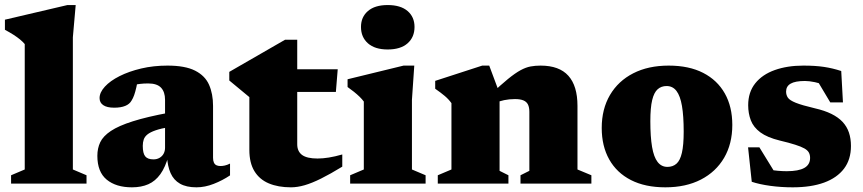

<svg xmlns="http://www.w3.org/2000/svg" viewBox="-27 -746 3504 780"><path d="M269 -57.5 324.5 -34V0H18V-34L73.5 -57.5V-567Q65.5 -576.5 54.2 -585.8Q43 -595 27.8 -604.8Q12.5 -614.5 -7 -625V-666L247 -725.5H280.5L269 -594.5Z M661.5 -288.5V-230Q626.5 -224 605 -216.5Q583.5 -209 572.2 -200Q561 -191 557 -179.5Q553 -168 553 -153.5Q553 -123 563 -110.8Q573 -98.5 596.5 -98.5Q610.5 -98.5 621.2 -104.8Q632 -111 637.8 -121.8Q643.5 -132.5 643.5 -146V-340.5Q643.5 -372.5 627.2 -389.8Q611 -407 575 -407Q556.5 -407 542.2 -405.2Q528 -403.5 518 -401L536 -442Q531.5 -411.5 527 -391.8Q522.5 -372 518 -359.5Q513.5 -347 507.5 -337.5Q499.5 -323 481.8 -315.8Q464 -308.5 437 -308.5Q407.5 -308.5 392.5 -318.8Q377.5 -329 377.5 -347.5Q377.5 -370.5 399 -394Q420.5 -417.5 458.8 -436.8Q497 -456 546.8 -467.8Q596.5 -479.5 653.5 -479.5Q725 -479.5 765.5 -459Q806 -438.5 822.2 -401.8Q838.5 -365 838.5 -316V-105Q838.5 -93 842 -85.5Q845.5 -78 852 -74.8Q858.5 -71.5 868.5 -71.5Q876.5 -71.5 886 -73.5Q895.5 -75.5 907.5 -81.5V-33.5Q877 -13 841.2 1Q805.5 15 771 15Q730 15 704.2 0.2Q678.5 -14.5 666 -42.8Q653.5 -71 651.5 -111.5L658 -114.5Q645 -67 624.5 -38.5Q604 -10 575.5 2.5Q547 15 509 15Q444.5 15 406.5 -16.2Q368.5 -47.5 368.5 -113Q368.5 -143.5 380.2 -168.2Q392 -193 423.5 -214Q455 -235 512.5 -253.2Q570 -271.5 661.5 -288.5Z M1180.5 -160Q1180.5 -131 1200.2 -116.5Q1220 -102 1263 -102Q1284 -102 1309 -106Q1334 -110 1363.5 -118.5V-69Q1314.5 -39 1277.2 -20.5Q1240 -2 1210.5 6.5Q1181 15 1155 15Q1103 15 1065 -1Q1027 -17 1006.5 -50.8Q986 -84.5 986 -137V-351.5L904.5 -419V-454Q917.5 -461.5 938.2 -473.5Q959 -485.5 984.2 -500Q1009.5 -514.5 1036 -529.8Q1062.5 -545 1087 -559.2Q1111.5 -573.5 1131 -584.5H1180.5V-454.5ZM1100 -372.5 1101 -464.5H1345L1337.5 -372.5Z M1548 -545Q1496 -545 1467.8 -570Q1439.5 -595 1439.5 -636.5Q1439.5 -677 1467.8 -701.2Q1496 -725.5 1548 -725.5Q1600.5 -725.5 1628.8 -701.2Q1657 -677 1657 -636.5Q1657 -595 1628.8 -570Q1600.5 -545 1548 -545ZM1656 -479.5 1646.5 -340.5V-57.5L1702 -34V0H1395.5V-34L1451 -57.5V-333.5Q1444 -343 1433.8 -353Q1423.5 -363 1411 -373Q1398.5 -383 1385 -392.5V-424L1612.5 -479.5Z M2002.5 -367V-52L2038.5 -34V0H1751.5V-34L1807 -57.5V-327Q1795.5 -343 1779.8 -356.2Q1764 -369.5 1741 -385.5V-417.5L1932 -479.5H1960.5ZM2087.5 -34 2123.5 -52V-291.5Q2123.5 -310 2117.8 -321.5Q2112 -333 2099.2 -338.2Q2086.5 -343.5 2065 -343.5Q2042 -343.5 2021.2 -339.2Q2000.5 -335 1982 -326.5L1964.5 -360.5Q2007 -401 2036.5 -425Q2066 -449 2087.8 -460.8Q2109.5 -472.5 2128.5 -476Q2147.5 -479.5 2169 -479.5Q2245 -479.5 2282 -438.2Q2319 -397 2319 -316V-57.5L2375.5 -34V0H2087.5Z M2684.5 -68Q2706.5 -68 2721.2 -81Q2736 -94 2743.2 -125.2Q2750.5 -156.5 2750.5 -211Q2750.5 -274.5 2743.5 -315.5Q2736.5 -356.5 2721.2 -376.5Q2706 -396.5 2681 -396.5Q2659.5 -396.5 2644.8 -383.5Q2630 -370.5 2622.5 -339.5Q2615 -308.5 2615 -253.5Q2615 -190.5 2622 -149.2Q2629 -108 2644.5 -88Q2660 -68 2684.5 -68ZM2676 15Q2594 15 2536.2 -14.5Q2478.5 -44 2448 -98.2Q2417.5 -152.5 2417.5 -226Q2417.5 -303 2451 -360Q2484.5 -417 2545.5 -448.2Q2606.5 -479.5 2689.5 -479.5Q2772 -479.5 2829.5 -450Q2887 -420.5 2917.5 -366.5Q2948 -312.5 2948 -238.5Q2948 -162 2914.8 -105Q2881.5 -48 2820.5 -16.5Q2759.5 15 2676 15Z M3236.5 -479.5Q3285.5 -479.5 3320.5 -474.2Q3355.5 -469 3390.5 -457.5L3397.5 -330H3346L3275 -449L3329 -398Q3306.5 -407.5 3283.5 -412.2Q3260.5 -417 3243 -417Q3203.5 -417 3185 -406.2Q3166.5 -395.5 3166.5 -374Q3166.5 -360 3173.8 -349.2Q3181 -338.5 3205.8 -328.5Q3230.5 -318.5 3283.5 -306Q3323 -297 3350.8 -283.2Q3378.5 -269.5 3396 -250.8Q3413.5 -232 3421.8 -207.5Q3430 -183 3430 -153Q3430 -98 3401.8 -60.8Q3373.5 -23.5 3320.8 -4.2Q3268 15 3193.5 15Q3146.5 15 3102.5 9Q3058.5 3 3027 -7.5L3012 -147.5H3058L3139.5 -15L3060.5 -65Q3076.5 -60 3095.2 -57Q3114 -54 3133 -52.2Q3152 -50.5 3169 -50.5Q3217 -50.5 3240.5 -63.8Q3264 -77 3264 -104.5Q3264 -117 3259 -126.2Q3254 -135.5 3240.8 -143Q3227.5 -150.5 3203.2 -158.2Q3179 -166 3141 -175Q3090 -187.5 3062 -208.2Q3034 -229 3023.2 -257.2Q3012.5 -285.5 3012.5 -318.5Q3012.5 -371.5 3041.2 -407.5Q3070 -443.5 3120.8 -461.5Q3171.5 -479.5 3236.5 -479.5Z"/></svg>

Font: Newsreader ExtraBold
Style: Regular
Weight: 800
Designer: Hugues Gentile
Foundry: Production Type
Version: Version 1.003